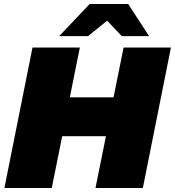

<svg xmlns="http://www.w3.org/2000/svg" viewBox="-20 -937 872 957"><path d="M596 -700H832L692 0H456L508 -258H290L238 0H2L142 -700H378L328 -452H546ZM275 -757 427 -917H619L723 -757H587L514 -834L419 -757Z"/></svg>

Font: Montserrat Black
Style: Italic
Weight: 900
Italic angle: -11.3°
Designer: Julieta Ulanovsky
Foundry: Julieta Ulanovsky
Version: Version 9.000; ttfautohint (v1.8.4.7-5d5b)